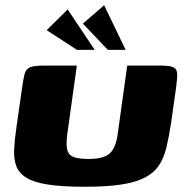

<svg xmlns="http://www.w3.org/2000/svg" viewBox="-20 -710 705 732"><path d="M632 -239Q624 -188 614.5 -148Q605 -108 586 -79.5Q567 -51 532.5 -33Q498 -15 442.5 -6.5Q387 2 303 2Q216 2 162 -6.5Q108 -15 79.5 -33Q51 -51 41.5 -78.5Q32 -106 34 -143Q36 -180 43 -227L64 -374Q69 -410 74 -428.5Q79 -447 94.5 -453.5Q110 -460 148 -460H273L236 -195Q231 -154 237.5 -135Q244 -116 264.5 -110Q285 -104 318 -104Q373 -104 396.5 -123.5Q420 -143 428 -194L465 -460H588Q627 -460 641 -453.5Q655 -447 655.5 -428.5Q656 -410 651 -374ZM273 -520 158 -595 238 -674 341 -520ZM391 -520 296 -620 377 -690 459 -520Z"/></svg>

Font: Genos ExtraBold
Style: Italic
Weight: 800
Italic angle: -8°
Version: Version 1.010